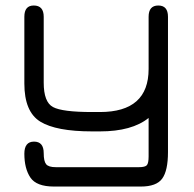

<svg xmlns="http://www.w3.org/2000/svg" viewBox="-20 -477 703 697"><path d="M589.8 75.2V-416C589.8 -443.4 578.1 -457 554.7 -457C531.2 -457 519.5 -443.4 519.5 -416V-226.6C519.5 -122.4 460.6 -70.3 342.8 -70.3H314.5C242.2 -70.3 194.8 -76.3 172.4 -88.4C149.9 -100.4 138.7 -129.9 138.7 -176.8V-416C138.7 -443.4 126.6 -457 102.5 -457C79.8 -457 68.4 -443.4 68.4 -416V-173.8C68.4 -105.5 87.6 -59.4 126 -35.6C164.4 -11.9 227.2 0 314.5 0H342.8C420.2 0 479.2 -16.3 519.5 -48.8V90.8C519.5 107.1 517.4 117.7 513.2 122.6C509 127.4 499.3 129.9 484.4 129.9H182.6C165 129.9 153.3 126.3 147.5 119.1C141.6 112 138.7 98.6 138.7 79.1C138.7 51.1 127 37.1 103.5 37.1C80.1 37.1 68.4 51.8 68.4 81.1C68.4 116.9 75.7 145.7 90.3 167.5C105 189.3 133.5 200.2 175.8 200.2H491.2C529 200.2 554.9 190.6 568.8 171.4C582.8 152.2 589.8 120.1 589.8 75.2Z"/></svg>

Font: Jura
Style: DemiBold
Weight: 600
Version: Version 2.5.1